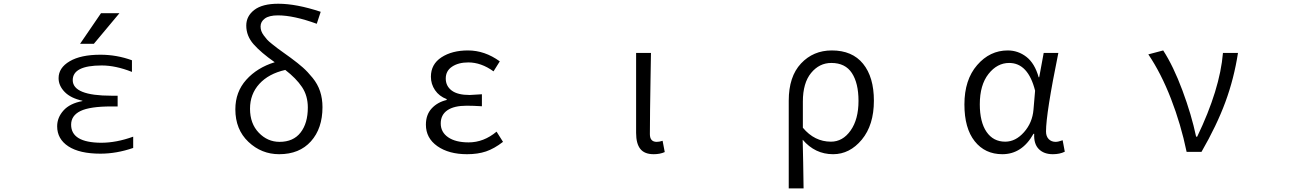

<svg xmlns="http://www.w3.org/2000/svg" viewBox="-20 -829 7040 1048"><path d="M368.2 -148.4Q368.2 -50.8 532.2 -49.8Q615.2 -49.8 707 -83V-21.5Q616.2 9.8 528.3 9.8Q414.1 9.8 353 -30.3Q292 -70.3 292 -139.6Q292 -187.5 326.7 -226.1Q361.3 -264.6 429.7 -277.3V-279.3Q366.2 -293 333 -327.1Q299.8 -361.3 299.8 -402.3Q299.8 -459 360.4 -494.6Q420.9 -530.3 528.3 -530.3Q617.2 -530.3 700.2 -500V-436.5Q611.3 -471.7 535.2 -471.7Q377 -471.7 377 -391.6Q377 -306.6 587.9 -306.6H622.1V-248H587.9Q470.7 -248 419.4 -223.1Q368.2 -198.2 368.2 -148.4ZM531.2 -756.8H631.8L492.2 -589.8H417Z M1505.9 -54.7Q1581.1 -54.7 1620.6 -105.5Q1660.2 -156.2 1660.2 -242.2Q1660.2 -306.6 1628.4 -354Q1596.7 -401.4 1537.1 -447.3Q1446.3 -426.8 1395.5 -371.1Q1344.7 -315.4 1344.7 -235.4Q1344.7 -154.3 1392.6 -104.5Q1440.4 -54.7 1505.9 -54.7ZM1730.5 -764.6 1709 -699.2Q1583 -745.1 1497.1 -745.1Q1449.2 -745.1 1425.8 -728Q1402.3 -710.9 1402.3 -684.6Q1402.3 -671.9 1406.2 -660.2Q1410.2 -648.4 1419.9 -635.3Q1429.7 -622.1 1438 -612.8Q1446.3 -603.5 1464.8 -588.9Q1483.4 -574.2 1494.1 -565.9Q1504.9 -557.6 1529.8 -540Q1554.7 -522.5 1566.4 -513.7Q1607.4 -483.4 1633.3 -460.4Q1659.2 -437.5 1686.5 -403.8Q1713.9 -370.1 1727.1 -330.6Q1740.2 -291 1740.2 -244.1Q1740.2 -127.9 1677.2 -57.6Q1614.3 12.7 1503.9 12.7Q1407.2 12.7 1335.9 -54.7Q1264.6 -122.1 1264.6 -232.4Q1264.6 -327.1 1324.2 -393.6Q1383.8 -460 1479.5 -489.3Q1404.3 -542 1364.3 -587.4Q1324.2 -632.8 1324.2 -689.5Q1324.2 -741.2 1368.2 -774.9Q1412.1 -808.6 1499 -808.6Q1597.7 -808.6 1730.5 -764.6Z M2529.3 12.7Q2429.7 12.7 2367.2 -31.2Q2304.7 -75.2 2304.7 -148.4Q2304.7 -203.1 2336.4 -237.3Q2368.2 -271.5 2418 -283.2V-288.1Q2377 -303.7 2354.5 -336.9Q2332 -370.1 2332 -410.2Q2332 -478.5 2389.6 -516.1Q2447.3 -553.7 2534.2 -553.7Q2626 -553.7 2708 -494.1L2673.8 -439.5Q2606.4 -488.3 2536.1 -488.3Q2482.4 -488.3 2447.8 -465.3Q2413.1 -442.4 2413.1 -400.4Q2413.1 -359.4 2445.3 -335Q2477.5 -310.5 2543.9 -310.5Q2555.7 -310.5 2610.4 -314.5V-249Q2562.5 -252 2527.3 -252Q2458 -252 2421.9 -227.1Q2385.7 -202.1 2385.7 -155.3Q2385.7 -107.4 2426.3 -79.6Q2466.8 -51.8 2538.1 -51.8Q2620.1 -51.8 2690.4 -110.4L2725.6 -54.7Q2677.7 -17.6 2632.8 -2.4Q2587.9 12.7 2529.3 12.7Z M3547.9 12.7Q3498 12.7 3475.1 -16.1Q3452.1 -44.9 3452.1 -103.5V-540H3533.2Q3532.2 -489.3 3530.8 -397Q3529.3 -304.7 3528.3 -231Q3527.3 -157.2 3527.3 -96.7Q3527.3 -54.7 3564.5 -54.7Q3579.1 -54.7 3596.7 -60.5L3608.4 1Q3583 12.7 3547.9 12.7Z M4285.2 199.2V-279.3Q4285.2 -411.1 4352.1 -482.4Q4418.9 -553.7 4520.5 -553.7Q4631.8 -553.7 4690.9 -481Q4750 -408.2 4750 -279.3Q4750 -146.5 4684.1 -66.9Q4618.2 12.7 4527.3 12.7Q4428.7 12.7 4361.3 -66.4Q4364.3 46.9 4366.2 199.2ZM4515.6 -55.7Q4580.1 -55.7 4623 -116.7Q4666 -177.7 4666 -278.3Q4666 -375 4629.9 -430.2Q4593.8 -485.4 4517.6 -485.4Q4452.1 -485.4 4407.2 -430.7Q4362.3 -376 4362.3 -274.4V-131.8Q4425.8 -55.7 4515.6 -55.7Z M5451.2 12.7Q5356.4 12.7 5300.3 -58.1Q5244.1 -128.9 5244.1 -258.8Q5244.1 -393.6 5313.5 -473.6Q5382.8 -553.7 5480.5 -553.7Q5537.1 -553.7 5582.5 -518.6Q5627.9 -483.4 5649.4 -407.2H5652.3L5676.8 -540H5756.8Q5689.5 -210 5689.5 -111.3Q5689.5 -85 5704.1 -69.8Q5718.8 -54.7 5742.2 -54.7Q5755.9 -54.7 5780.3 -63.5L5792 -1Q5764.6 12.7 5726.6 12.7Q5677.7 12.7 5649.9 -15.6Q5622.1 -43.9 5625 -98.6H5621.1Q5558.6 12.7 5451.2 12.7ZM5466.8 -55.7Q5523.4 -55.7 5569.3 -107.4Q5615.2 -159.2 5621.1 -230.5L5629.9 -334Q5591.8 -485.4 5488.3 -485.4Q5422.9 -485.4 5375.5 -425.3Q5328.1 -365.2 5328.1 -259.8Q5328.1 -163.1 5364.7 -109.4Q5401.4 -55.7 5466.8 -55.7Z M6538.1 0H6457Q6425.8 -150.4 6371.6 -290Q6317.4 -429.7 6248 -532.2L6329.1 -553.7Q6384.8 -467.8 6434.1 -335.4Q6483.4 -203.1 6508.8 -83H6514.6Q6638.7 -340.8 6655.3 -540H6737.3Q6715.8 -400.4 6668.5 -272Q6621.1 -143.6 6538.1 0Z"/></svg>

Font: GenEi Gothic M SemiLight
Style: Regular
Weight: 350
Designer: o_tamon (Modified); [Source Han Sans]
Ryoko NISHIZUKA  (kana & ideographs); Paul D. Hunt (Latin, Greek & Cyrillic); Wenl
Version: Version 1.1a;Original Version 1.004